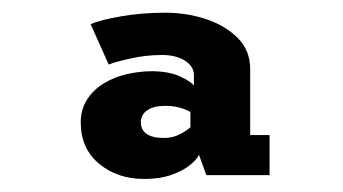

<svg xmlns="http://www.w3.org/2000/svg" viewBox="-20 -793 540 302"><path d="M207 -511.5Q164.5 -511.5 135.8 -535.5Q107 -559.5 107 -600.5Q107 -621 117 -636.5Q127 -652 143.5 -662Q160 -672 180 -676.5Q200 -681 220 -681Q247 -680.5 263.8 -672.5Q280.5 -664.5 285 -658.5V-675Q285 -688.5 271 -697.5Q257 -706.5 235 -706.5Q210 -706.5 186.2 -701.2Q162.5 -696 151 -691.5L122.5 -755Q137 -761.5 169.8 -767.2Q202.5 -773 240 -773Q274 -773 304.5 -762.8Q335 -752.5 354.2 -733Q373.5 -713.5 373.5 -684.5V-580.5H404V-517.5H304.5L293 -549.5Q290 -542.5 279 -533.5Q268 -524.5 249.8 -518Q231.5 -511.5 207 -511.5ZM238 -576Q252.5 -576 264.2 -582.5Q276 -589 279.5 -593V-616.5Q276 -619.5 265 -623Q254 -626.5 240 -626.5Q221.5 -626.5 211.5 -619.5Q201.5 -612.5 201.5 -600.5Q201.5 -589 210.5 -582.5Q219.5 -576 238 -576Z"/></svg>

Font: Trispace Thin
Style: Bold
Weight: 700
Version: Version 1.210